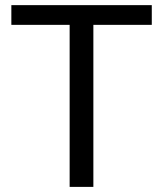

<svg xmlns="http://www.w3.org/2000/svg" viewBox="-20 -731 637 751"><path d="M573.7 -710.9V-633.8H345.2V0H252.4V-633.8H24.4V-710.9Z"/></svg>

Font: Vazirmatn RD FD
Style: Regular
Weight: 400
Designer: Saber Rastikerdar
Foundry: Saber Rastikerdar
Version: Version 33.003